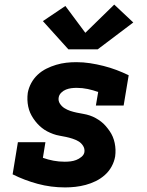

<svg xmlns="http://www.w3.org/2000/svg" viewBox="-20 -809 640 837"><path d="M264 8Q202 8 144.5 -7.5Q87 -23 35 -49L58 -189H178L167 -121Q189 -113 213 -108.5Q237 -104 262 -104Q275 -104 287.5 -105.5Q300 -107 312 -111.5Q324 -116 335 -125Q346 -134 348 -146Q350 -161 342 -173.5Q334 -186 322 -193Q310 -200 296 -204.5Q282 -209 268 -212Q254 -215 239.5 -217.5Q225 -220 211.5 -225Q198 -230 185.5 -236.5Q173 -243 162 -252Q151 -261 142 -271Q133 -281 125 -293Q117 -305 111.5 -317.5Q106 -330 103 -344.5Q100 -359 99.5 -373.5Q99 -388 101 -404Q105 -426 116 -446.5Q127 -467 144 -483Q161 -499 182 -509.5Q203 -520 225 -526.5Q247 -533 268.5 -535.5Q290 -538 313 -538Q343 -538 372.5 -533.5Q402 -529 431.5 -521.5Q461 -514 487.5 -504Q514 -494 541 -481L519 -349H398L408 -408Q386 -416 362.5 -421Q339 -426 314 -426Q302 -426 290.5 -424.5Q279 -423 267.5 -418.5Q256 -414 247 -405Q238 -396 236 -385Q233 -370 241 -357.5Q249 -345 261 -337.5Q273 -330 286.5 -325.5Q300 -321 314.5 -318Q329 -315 343.5 -312.5Q358 -310 371.5 -305.5Q385 -301 397.5 -294Q410 -287 421 -278.5Q432 -270 441 -259.5Q450 -249 458 -237.5Q466 -226 471.5 -213Q477 -200 480 -185.5Q483 -171 483.5 -156.5Q484 -142 482 -127Q478 -104 466.5 -83Q455 -62 437 -46Q419 -30 397.5 -19.5Q376 -9 353.5 -3Q331 3 308.5 5.5Q286 8 264 8ZM406 -594H278L167 -717L265 -783L352 -666L478 -789L561 -711Z"/></svg>

Font: Iosevka Curly Slab HvEx
Style: Italic
Weight: 900
Width: 7
Italic angle: -9°
Monospace: yes
Designer: Belleve Invis
Foundry: Belleve Invis
Version: Version 11.1.0; ttfautohint (v1.8.3)